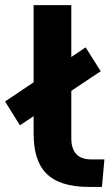

<svg xmlns="http://www.w3.org/2000/svg" viewBox="-68 -739 442 759"><path d="M285.6 0H335L344.7 -108.9H292C238.3 -108.9 213.9 -139.6 213.9 -191.9V-379.9L330.1 -457.5L270.5 -551.8L213.9 -513.7V-718.8H64.9V-413.6L-47.9 -337.9L10.7 -243.7L64.9 -279.8V-212.4C64.9 -75.2 121.6 0 285.6 0Z"/></svg>

Font: Winston
Style: Bold
Weight: 700
Designer: Vernon Adams, Kim Jin-seong, David Berlow, Cristiano Sobral
Foundry: The Winston Project Authors
Version: Version 3.004